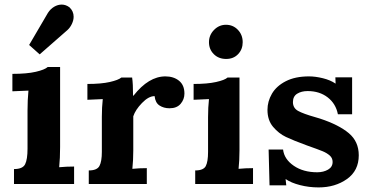

<svg xmlns="http://www.w3.org/2000/svg" viewBox="-20 -802 1616 837"><path d="M34 0ZM238 -73Q270 -76 303 -76V0H41V-65Q79 -65 89.5 -86Q100 -107 100 -154V-320Q100 -367 104 -407L34 -404V-480Q97 -480 136 -489Q175 -498 188 -510H242V-161Q242 -113 238 -73ZM301 -729Q301 -714 293.5 -698Q286 -682 274 -671L153 -565L107 -606L189 -746Q200 -763 216 -772.5Q232 -782 249 -782Q267 -782 283 -770Q301 -753 301 -729Z M784 -394Q784 -369 767.5 -349.5Q751 -330 719 -330Q694 -330 675.5 -342Q657 -354 654 -383Q628 -383 599 -353Q570 -323 561 -295V-146Q561 -103 557 -66Q587 -69 620 -69V0H367V-59Q403 -59 413.5 -78.5Q424 -98 424 -140V-293Q424 -334 428 -370L361 -367V-436Q421 -436 458.5 -444.5Q496 -453 509 -464H556Q560 -438 560 -385H562Q628 -469 701 -469Q737 -469 760.5 -450Q784 -431 784 -394Z M1038 -618Q1038 -587 1018 -566Q998 -545 966 -545Q933 -545 912 -566Q891 -587 891 -618Q891 -649 913 -671.5Q935 -694 965 -694Q996 -694 1017 -672Q1038 -650 1038 -618ZM1020 -66Q1050 -69 1083 -69V0H831V-59Q867 -59 877 -78Q887 -97 887 -140V-291Q887 -334 891 -370L824 -367V-436Q884 -436 922 -444.5Q960 -453 972 -464H1024V-146Q1024 -103 1020 -66Z M1442 -438H1443L1442 -465H1515V-304H1453Q1444 -350 1408.5 -377.5Q1373 -405 1321 -405Q1294 -405 1275.5 -393.5Q1257 -382 1257 -357Q1257 -331 1279.5 -318.5Q1302 -306 1355 -291L1375 -285Q1457 -258 1500.5 -221.5Q1544 -185 1544 -125Q1544 -58 1492.5 -21.5Q1441 15 1369 15Q1327 15 1288 5Q1249 -5 1226 -21H1225L1228 6H1155L1151 -150H1214Q1219 -108 1260.5 -79.5Q1302 -51 1363 -51Q1390 -51 1410 -62.5Q1430 -74 1430 -96Q1430 -113 1417.5 -124Q1405 -135 1387 -142.5Q1369 -150 1318 -168Q1258 -190 1226.5 -205Q1195 -220 1170.5 -249Q1146 -278 1146 -323Q1146 -360 1165.5 -393.5Q1185 -427 1226 -448Q1267 -469 1327 -469Q1355 -469 1387.5 -461Q1420 -453 1442 -438Z"/></svg>

Font: Sumana
Style: Bold
Weight: 700
Designer: Cyreal, Alexei Vanyashin (Devanagari), Olga Karpushina (Latin)
Foundry: Cyreal
Version: Version 1.015;PS 001.015;hotconv 1.0.70;makeotf.lib2.5.58329